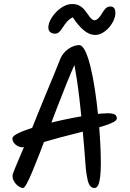

<svg xmlns="http://www.w3.org/2000/svg" viewBox="-20 -955 648 959"><path d="M375 -729.7Q391.3 -729.7 405.7 -700.3Q420 -670.9 432.3 -620.6Q444.6 -570.3 454 -508.1Q463.3 -445.9 470 -380Q476.7 -314 480.2 -252.1Q483.7 -190.1 483.7 -141.9Q483.7 -99.3 480.3 -71.3Q476.9 -43.3 470 -29.6Q463.1 -16 451.3 -16Q440.3 -16 431.9 -24.6Q423.5 -33.3 418.2 -54.3Q413 -75.2 408.9 -110Q404.5 -164.4 400 -223.8Q395.5 -283.1 389.5 -342.9Q383.5 -402.6 377 -459.1Q370.5 -515.5 362.7 -565.4Q355 -615.3 346.4 -655.3L361.8 -653.6Q336.9 -598.2 312.2 -537Q287.5 -475.8 263.7 -413.8Q239.8 -351.7 218 -293.7Q196.1 -235.7 176.6 -185.2Q157 -134.7 141 -96.7Q125.1 -58.7 113.3 -37.3Q101.5 -16 94.7 -16Q85.7 -16 73.1 -24.4Q60.5 -32.8 51.5 -46.9Q42.5 -61.1 42.5 -77.2Q42.5 -83.7 54 -112.3Q65.5 -140.8 84.1 -183.9Q102.8 -226.9 124.7 -278.3Q146.6 -329.6 166.8 -381.4Q187.3 -432.7 209.1 -484.9Q231 -537.2 249.9 -583.3Q268.9 -629.4 281.7 -662Q288 -677 298.4 -689.4Q308.8 -701.8 321.7 -710.9Q334.7 -719.9 348.5 -724.8Q362.4 -729.7 375 -729.7ZM563.5 -363.4Q563.5 -354.3 547.5 -345.5Q531.5 -336.7 503.6 -327.8Q475.8 -318.9 440.6 -309.6Q405.4 -300.2 366.2 -290.4Q327 -280.6 288.2 -270.6Q228.7 -254.4 189.7 -242.9Q150.7 -231.5 127.5 -225.4Q104.3 -219.4 92.2 -219.4Q80.1 -219.4 68.7 -225.3Q57.2 -231.1 49.6 -241.3Q42.1 -251.5 42.1 -264Q42.1 -275.1 68.7 -288.4Q95.4 -301.8 139.5 -315.9Q183.7 -330 237.2 -343Q290.7 -355.9 344.2 -366.3Q397.7 -376.7 443.7 -383Q489.8 -389.3 518.4 -389.3Q539.5 -389.3 551.5 -383.9Q563.5 -378.6 563.5 -363.4ZM339.6 -934.9Q365.8 -934.9 382 -923.6Q398.3 -912.2 409 -896.9Q419.8 -881.5 429.4 -868.8Q439.1 -856.1 452.4 -853.3Q465.3 -856.1 474.3 -866.8Q483.3 -877.5 491 -890.7Q498.7 -903.9 508.1 -913.3Q517.5 -922.6 531.3 -922.6Q556.3 -922.6 556.3 -890.2Q556.3 -873.4 548 -854.3Q539.6 -835.1 525.3 -818.5Q511.1 -801.9 492.8 -791.1Q474.6 -780.4 455.3 -780.4Q426.6 -780.4 398.6 -803.7Q370.6 -827 343.6 -868.5Q326 -859.8 314.3 -846.3Q302.7 -832.7 294.2 -819Q285.7 -805.3 276.6 -796.1Q267.6 -786.8 254.4 -786.8Q239.9 -786.8 230.7 -794.9Q221.5 -803 221.5 -817.3Q221.5 -835.4 232 -855.7Q242.6 -875.9 259.8 -894Q277 -912.1 298.1 -923.5Q319.2 -934.9 339.6 -934.9Z"/></svg>

Font: Kalam Variable Light
Style: Regular
Weight: 300
Designer: Lipi Raval, Jonny Pinhorn
Foundry: Indian Type Foundry
Version: Version 3.000